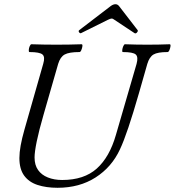

<svg xmlns="http://www.w3.org/2000/svg" viewBox="-20 -878 829 911"><path d="M253 13Q199 13 158 -0.5Q117 -14 94.5 -45Q72 -76 72 -128Q72 -154 78 -187.5Q84 -221 96 -263L185 -575Q195 -608 181.5 -619.5Q168 -631 120 -631Q116 -631 116.5 -640.5Q117 -650 121 -659Q125 -668 129 -668Q159 -667 189 -666.5Q219 -666 248 -666Q278 -666 308 -666.5Q338 -667 367 -668Q372 -668 371 -659Q370 -650 366 -640.5Q362 -631 357 -631Q308 -631 287 -619.5Q266 -608 256 -575L187 -335Q165 -259 154.5 -208Q144 -157 144 -131Q144 -95 160.5 -71.5Q177 -48 207 -36Q237 -24 275 -24Q379 -24 439.5 -78.5Q500 -133 530 -238L628 -575Q637 -608 624 -619.5Q611 -631 563 -631Q559 -631 560 -640.5Q561 -650 565 -659Q569 -668 573 -668Q600 -667 626.5 -666.5Q653 -666 679 -666Q706 -666 732.5 -666.5Q759 -667 785 -668Q790 -668 789 -659Q788 -650 784 -640.5Q780 -631 775 -631Q728 -631 708.5 -619.5Q689 -608 679 -575L639 -435Q612 -341 589.5 -274Q567 -207 549 -169Q510 -85 433.5 -36Q357 13 253 13ZM365 -721Q362 -719 358.5 -721.5Q355 -724 353.5 -728Q352 -732 356 -735L505 -849Q517 -858 528 -858Q538 -858 545 -849L633 -735Q636 -731 630 -724Q624 -717 618 -721L523 -784Q516 -790 509 -790Q507 -790 502.5 -788.5Q498 -787 492 -784Z"/></svg>

Font: Junicode VF
Style: Italic
Weight: 400
Italic angle: -11°
Designer: Peter S. Baker
Version: Version 2.209